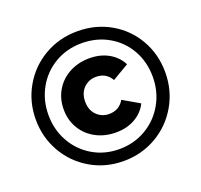

<svg xmlns="http://www.w3.org/2000/svg" viewBox="-123 -842 1030 983"><g transform="rotate(-20 392.5 -350.0)"><path d="M39 -350Q39 -447 85.5 -528Q132 -609 213 -656Q294 -703 393 -703Q492 -703 572.5 -657Q653 -611 699 -530.5Q745 -450 745 -352Q745 -254 698 -172.5Q651 -91 570 -44Q489 3 391 3Q293 3 212.5 -44Q132 -91 85.5 -172Q39 -253 39 -350ZM677 -352Q677 -433 640.5 -498Q604 -563 539 -600.5Q474 -638 393 -638Q312 -638 247 -600Q182 -562 145 -496Q108 -430 108 -350Q108 -270 145 -204Q182 -138 246.5 -100Q311 -62 391 -62Q471 -62 536.5 -100.5Q602 -139 639.5 -205.5Q677 -272 677 -352ZM191 -350Q191 -408 218.5 -454Q246 -500 294.5 -526Q343 -552 404 -552Q463 -552 508 -526.5Q553 -501 575 -457L485 -404Q458 -451 403 -451Q363 -451 335.5 -423.5Q308 -396 308 -350Q308 -304 335.5 -276.5Q363 -249 403 -249Q458 -249 485 -296L575 -244Q553 -199 508 -173.5Q463 -148 404 -148Q343 -148 294.5 -174Q246 -200 218.5 -246Q191 -292 191 -350Z"/></g></svg>

Font: APTA Sans Regular
Style: Bold Italic
Weight: 700
Version: Version 7.200